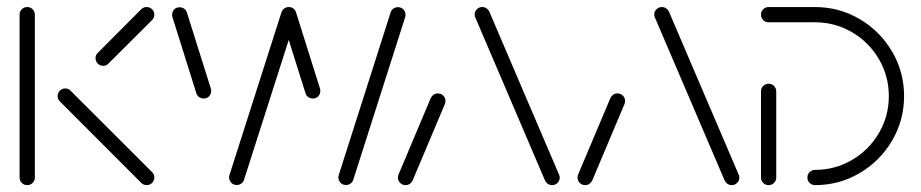

<svg xmlns="http://www.w3.org/2000/svg" viewBox="-20 -539 2682 559"><path d="M59.3 0Q50 0 43.5 -6.5Q37 -13 37 -22.2V-496.3Q37 -505.6 43.5 -512Q50 -518.5 59.3 -518.5Q68.5 -518.5 75 -512Q81.5 -505.6 81.5 -496.3V-22.2Q81.5 -13 75 -6.5Q68.5 0 59.3 0ZM429.3 -22.2Q429.3 -13 422.8 -6.5Q416.3 0 407 0Q397.8 0 391.1 -6.7L154.4 -243.7Q147.8 -249.6 147.8 -259.3Q147.8 -268.5 154.3 -275Q160.7 -281.5 170 -281.5Q179.6 -281.5 185.6 -274.8L422.6 -38.1Q429.3 -31.5 429.3 -22.2ZM407 -518.5Q416.3 -518.5 422.8 -512Q429.3 -505.6 429.3 -496.3Q429.3 -487 422.6 -480.4L295.9 -354.1Q290 -347.4 280.4 -347.4Q271.1 -347.4 264.6 -353.9Q258.1 -360.4 258.1 -369.6Q258.1 -379.3 264.8 -385.2L391.1 -511.9Q397.8 -518.5 407 -518.5Z M965.2 -23Q965.2 -26.3 966.3 -29.6L1117 -501.9Q1118.9 -508.9 1124.8 -513.5Q1130.7 -518.1 1138.5 -518.1Q1148.5 -518.1 1154.6 -511.5Q1160.7 -504.8 1160.7 -495.6Q1160.7 -492.2 1159.6 -488.9L1008.9 -16.7Q1007 -9.6 1001.1 -5Q995.2 -0.4 987.4 -0.4Q977.4 -0.4 971.3 -7Q965.2 -13.7 965.2 -23ZM551.5 -268.1 481.9 -489.6Q481.1 -491.5 481.1 -495.9Q481.1 -504.8 487 -511.3Q493 -517.8 503 -517.8Q510.7 -517.8 516.7 -513.3Q522.6 -508.9 524.4 -501.9L594.1 -280.4Q594.8 -278.5 594.8 -274.1Q594.8 -265.2 588.9 -258.7Q583 -252.2 573 -252.2Q565.2 -252.2 559.3 -256.7Q553.3 -261.1 551.5 -268.1ZM647 -23Q647 -26.3 648.1 -29.6L799.3 -502.6Q801.1 -509.3 807 -513.9Q813 -518.5 820.7 -518.5Q830.7 -518.5 836.9 -511.7Q843 -504.8 843 -495.9Q843 -492.6 841.9 -489.3L690.7 -16.3Q688.9 -9.6 683 -5Q677 -0.4 669.3 -0.4Q659.3 -0.4 653.1 -7.2Q647 -14.1 647 -23ZM869.3 -268.1 799.6 -489.6Q798.9 -491.5 798.9 -495.9Q798.9 -504.8 804.8 -511.3Q810.7 -517.8 820.7 -517.8Q828.5 -517.8 834.4 -513.3Q840.4 -508.9 842.2 -501.9L911.9 -280.4Q912.6 -278.5 912.6 -274.1Q912.6 -265.2 906.7 -258.7Q900.7 -252.2 890.7 -252.2Q883 -252.2 877 -256.7Q871.1 -261.1 869.3 -268.1Z M1160.7 0Q1151.5 0 1145 -6.5Q1138.5 -13 1138.5 -22.2Q1138.5 -26.7 1140.4 -31.1L1234.4 -254.1Q1237.4 -260 1242.8 -263.5Q1248.1 -267 1254.8 -267Q1264.1 -267 1270.6 -260.6Q1277 -254.1 1277 -244.8Q1277 -240.4 1275.2 -235.9L1181.1 -13Q1178.1 -7 1172.8 -3.5Q1167.4 0 1160.7 0ZM1609.6 -22.2Q1609.6 -13 1603.1 -6.5Q1596.7 0 1587.4 0Q1580.7 0 1575.4 -3.5Q1570 -7 1567 -13L1364.1 -487.4Q1361.9 -491.5 1361.9 -496.3Q1361.9 -505.6 1368.3 -512Q1374.8 -518.5 1384.1 -518.5Q1390.7 -518.5 1396.1 -515Q1401.5 -511.5 1404.4 -505.6L1607.4 -31.1Q1609.6 -27.4 1609.6 -22.2Z M1683.7 0Q1674.4 0 1668 -6.5Q1661.5 -13 1661.5 -22.2Q1661.5 -26.7 1663.3 -31.1L1757.4 -254.1Q1760.4 -260 1765.7 -263.5Q1771.1 -267 1777.8 -267Q1787 -267 1793.5 -260.6Q1800 -254.1 1800 -244.8Q1800 -240.4 1798.1 -235.9L1704.1 -13Q1701.1 -7 1695.7 -3.5Q1690.4 0 1683.7 0ZM2132.6 -22.2Q2132.6 -13 2126.1 -6.5Q2119.6 0 2110.4 0Q2103.7 0 2098.3 -3.5Q2093 -7 2090 -13L1887 -487.4Q1884.8 -491.5 1884.8 -496.3Q1884.8 -505.6 1891.3 -512Q1897.8 -518.5 1907 -518.5Q1913.7 -518.5 1919.1 -515Q1924.4 -511.5 1927.4 -505.6L2130.4 -31.1Q2132.6 -27.4 2132.6 -22.2Z M2217.8 -295.2Q2227 -295.2 2233.5 -288.7Q2240 -282.2 2240 -273V-22.2Q2240 -13 2233.5 -6.5Q2227 0 2217.8 0Q2208.5 0 2202 -6.5Q2195.6 -13 2195.6 -22.2V-273Q2195.6 -282.2 2202 -288.7Q2208.5 -295.2 2217.8 -295.2ZM2330.7 -22.2Q2330.7 -31.5 2337.2 -38Q2343.7 -44.4 2353 -44.4Q2411.1 -44.4 2460.6 -73.3Q2510 -102.2 2538.9 -151.7Q2567.8 -201.1 2567.8 -259.3Q2567.8 -317.4 2538.9 -366.9Q2510 -416.3 2460.6 -445.2Q2411.1 -474.1 2353 -474.1H2217.8Q2208.5 -474.1 2202 -480.6Q2195.6 -487 2195.6 -496.3Q2195.6 -505.6 2202 -512Q2208.5 -518.5 2217.8 -518.5H2353Q2423.3 -518.5 2482.8 -483.5Q2542.2 -448.5 2577.2 -389.1Q2612.2 -329.6 2612.2 -259.3Q2612.2 -188.9 2577.2 -129.4Q2542.2 -70 2482.8 -35Q2423.3 0 2353 0Q2343.7 0 2337.2 -6.5Q2330.7 -13 2330.7 -22.2Z"/></svg>

Font: 26F Galaxy Hebrew
Style: Regular
Weight: 400
Designer: C₂₉H₂₅N₃O₅
Version: Version 1.000